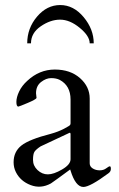

<svg xmlns="http://www.w3.org/2000/svg" viewBox="-20 -729 472 762"><path d="M410 -41Q337 13 311 13Q280 13 260 -52Q259 -57 258 -56Q197 -11 182 -1Q142 21 101.5 5.5Q61 -10 43 -46Q34 -64 34 -85Q34 -127 65 -151.5Q96 -176 182 -198Q211 -206 234 -218Q257 -230 258.5 -233.5Q260 -237 260 -240V-334Q260 -389 217 -412Q203 -419 183 -419Q163 -419 143 -403.5Q123 -388 123 -359L125 -340Q122 -334 90 -320.5Q58 -307 53 -306Q45 -306 45 -324.5Q45 -343 56 -366Q67 -389 88 -408Q136 -453 197.5 -453Q259 -453 297.5 -419Q336 -385 336 -338V-81Q336 -68 348 -60.5Q360 -53 375.5 -53Q391 -53 401.5 -61Q412 -69 416 -69Q420 -69 420 -58.5Q420 -48 410 -41ZM260 -97V-196Q260 -202 257.5 -202Q255 -202 254 -201L141 -148Q123 -136 117 -127Q111 -118 111 -94.5Q111 -71 129 -54Q147 -37 170 -37Q193 -37 226.5 -56.5Q260 -76 260 -97ZM352 -557H336Q336 -586 296.5 -618.5Q257 -651 218.5 -651Q180 -651 141.5 -624.5Q103 -598 103 -557H88Q88 -617 127 -663Q166 -709 219 -709Q272 -709 312 -661Q352 -613 352 -557Z"/></svg>

Font: Cardo
Style: Regular
Weight: 400
Designer: David J. Perry
Foundry: David J. Perry
Version: Version 1.0451